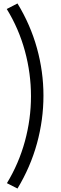

<svg xmlns="http://www.w3.org/2000/svg" viewBox="-20 -901 355 1109"><path d="M19 -849 81 -881Q156 -758 193.5 -622.5Q231 -487 231 -349Q231 -209 193.5 -72.5Q156 64 81 188L20 157Q89 43 124 -85.5Q159 -214 159 -345Q159 -477 124 -606Q89 -735 19 -849Z"/></svg>

Font: Yaldevi ExtraLight
Style: Regular
Weight: 400
Version: Version 1.100